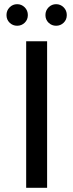

<svg xmlns="http://www.w3.org/2000/svg" viewBox="-20 -897 350 917"><path d="M105 -700H205V0H105ZM11 -825Q11 -847 26 -862Q41 -877 62 -877Q83 -877 98 -862Q113 -847 113 -825Q113 -803 98 -788.5Q83 -774 62 -774Q41 -774 26 -788.5Q11 -803 11 -825ZM197 -825Q197 -847 212 -862Q227 -877 248 -877Q269 -877 284 -862Q299 -847 299 -825Q299 -803 284 -788.5Q269 -774 248 -774Q227 -774 212 -788.5Q197 -803 197 -825Z"/></svg>

Font: CMG Sans Medium
Style: Regular
Weight: 500
Designer: Julieta Ulanovsky
Foundry: Julieta Ulanovsky
Version: Version 7.200